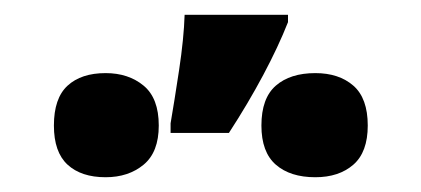

<svg xmlns="http://www.w3.org/2000/svg" viewBox="-20 -858 570 260"><path d="M370 -838V-828Q357 -795 336.5 -756.5Q316 -718 290 -678H211V-691Q216 -720 222.5 -763Q229 -806 230 -838ZM123 -759Q154 -759 174.5 -742Q195 -725 195 -688Q195 -652 174.5 -635Q154 -618 123 -618Q90 -618 71.5 -635Q53 -652 53 -688Q53 -725 71.5 -742Q90 -759 123 -759ZM407 -759Q439 -759 458.5 -742Q478 -725 478 -688Q478 -652 458.5 -635Q439 -618 407 -618Q373 -618 353.5 -635Q334 -652 334 -688Q334 -725 353.5 -742Q373 -759 407 -759Z"/></svg>

Font: Noto Sans Disp ExtBd
Style: Regular
Weight: 800
Designer: Monotype Design Team
Foundry: Monotype Imaging Inc.
Version: Version 2.000;GOOG;noto-source:20170915:90ef993387c0; ttfaut